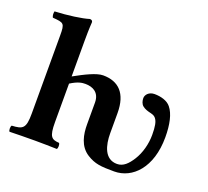

<svg xmlns="http://www.w3.org/2000/svg" viewBox="-121 -847 1090 1007"><g transform="rotate(20 424.0 -344.0)"><path d="M392 -174C392 -118 403 -55 457 -21C502 7 535 10 610 10C711 10 801 -80 801 -250C801 -321 789 -377 762 -410C743 -434 706 -444 671 -444C640 -444 622 -423 622 -404C622 -389 627 -372 638 -363C651 -352 670 -347 678 -345C689 -342 706 -340 716 -325C727 -310 732 -285 732 -238C732 -188 718 -134 692 -93C669 -57 645 -32 610 -32C540 -32 522 -105 522 -171V-284C522 -394 470 -444 384 -444C347 -444 288 -414 230 -382V-583C230 -648 233 -685 233 -685C233 -694 226 -698 217 -698C180 -686 100 -675 29 -672C26 -660 27 -647 32 -638C95 -633 100 -632 100 -563V-127C100 -44 84 -35 23 -32C17 -26 17 -4 23 2C65 1 110 0 165 0C213 0 244 1 287 2C293 -4 293 -26 287 -32C245 -35 230 -44 230 -127V-342C271 -368 294 -370 312 -370C352 -370 392 -352 392 -295Z"/></g></svg>

Font: Libertinus Serif
Style: Bold
Weight: 700
Designer: Philipp H. Poll, Khaled Hosny
Foundry: Caleb Maclennan
Version: Version 7.050;RELEASE